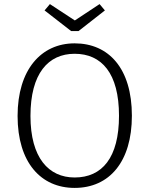

<svg xmlns="http://www.w3.org/2000/svg" viewBox="-20 -908 731 939"><path d="M467 -888 346 -808 224 -888 198 -857 328 -756H364L493 -857ZM345 -696C181 -696 66 -567 66 -341C66 -113 180 11 345 11C515 11 625 -117 625 -342C625 -573 512 -696 345 -696ZM345 -645C477 -645 562 -550 562 -342C562 -136 479 -40 345 -40C218 -40 129 -136 129 -341C129 -549 216 -645 345 -645Z"/></svg>

Font: FiraGO Light
Style: Regular
Weight: 300
Designer: bBox Type
Foundry: bBox Type GmbH
Version: Version 1.001;PS 001.001;hotconv 1.0.88;makeotf.lib2.5.64775